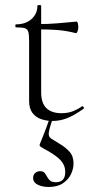

<svg xmlns="http://www.w3.org/2000/svg" viewBox="-20 -470 379 765"><path d="M189 12Q165 12 143.5 4.5Q122 -3 109 -20.5Q96 -38 96 -68V-306Q96 -331 93 -342.5Q90 -354 79 -357.5Q68 -361 44 -361Q41 -361 41 -367Q41 -373 44 -373Q82 -373 105.5 -394Q129 -415 129 -447Q129 -450 136.5 -450Q144 -450 144 -447V-102Q144 -60 164.5 -39.5Q185 -19 225 -19Q252 -19 272.5 -27.5Q293 -36 306 -46Q310 -48 313 -43.5Q316 -39 312 -36Q275 -10 247 1Q219 12 189 12ZM282 -338Q243 -348 207.5 -350.5Q172 -353 132 -353V-374Q171 -374 207.5 -377Q244 -380 285 -384Q288 -384 290 -377.5Q292 -371 292 -361Q292 -354 289 -345.5Q286 -337 282 -338ZM190 2Q177 41 174.5 57.5Q172 74 183 81.5Q194 89 219 104Q240 116 256.5 134Q273 152 273 181Q273 202 263 223.5Q253 245 231 260Q209 275 174 275Q149 275 130.5 266Q112 257 112 239Q112 226 120.5 219Q129 212 140 212Q152 212 157.5 218.5Q163 225 167.5 234Q172 243 179.5 249.5Q187 256 203 256Q240 256 240 215Q240 189 221.5 168.5Q203 148 154 122Q139 114 138 110Q137 106 144 91Q151 74 155 63.5Q159 53 164 40Q169 27 178 1Z"/></svg>

Font: Cormorant Garamond Light Light
Style: Regular
Weight: 300
Version: Version 4.001